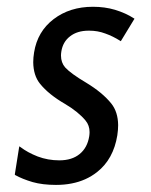

<svg xmlns="http://www.w3.org/2000/svg" viewBox="-20 -531 442 561"><path d="M231.4 -289.6Q279.3 -260.7 305.2 -228.5Q324.7 -204.1 325.2 -165.5Q325.2 -151.9 322.8 -135.7Q311.5 -65.9 263.7 -28.3Q247.6 -15.6 229 -7.3Q210.4 1 189.2 5.1Q168 9.3 143.6 9.3Q104.5 9.3 75.2 1Q45.4 -7.8 24.4 -19.5L23.4 -20.5V-22L35.6 -99.1L36.6 -103.5L40 -101.1Q60.5 -85.4 90.3 -73.7Q120.1 -62.5 153.3 -62.5Q190.4 -62.5 212.9 -81.1Q235.4 -99.6 240.7 -132.8Q241.7 -139.2 241.7 -145Q241.7 -164.6 230 -178.7Q209 -204.1 170.4 -227.1Q122.1 -254.9 96.7 -286.6Q77.6 -310.5 77.1 -349.1Q77.1 -362.8 79.6 -377.9Q89.4 -439 136.7 -475.1Q184.1 -511.2 251.5 -511.2H252Q286.1 -511.2 315.9 -502.4Q347.7 -492.7 371.1 -477.5L373 -476.1L371.6 -474.1L334.5 -413.1L333 -410.6L330.6 -412.1Q309.6 -425.3 287.6 -433.1Q265.6 -441.4 240.7 -441.4Q240.2 -441.4 239.7 -441.4H239.3Q205.6 -441.4 184.6 -424.8Q163.6 -408.7 159.2 -380.4Q158.2 -374 158.2 -368.7Q158.2 -348.1 170.4 -334Q187 -315.9 231.4 -289.6Z"/></svg>

Font: MAUL Condensed Italic
Style: Condenced Regular Italic
Weight: 400
Italic angle: -12°
Designer: MAUL
Version: Version 1.0; 2020; ttfautohint (v1.8.3)